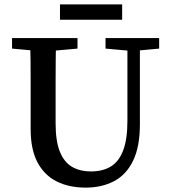

<svg xmlns="http://www.w3.org/2000/svg" viewBox="-20 -841 778 877"><path d="M371 16Q296 16 239.5 -12Q183 -40 151.5 -99Q120 -158 120 -251V-360Q120 -411 120 -462Q120 -513 119.5 -564.5Q119 -616 117 -667H236Q235 -617 234.5 -566Q234 -515 234 -463.5Q234 -412 234 -360V-278Q234 -196 253.5 -148Q273 -100 309 -79Q345 -58 396 -58Q450 -58 487 -81Q524 -104 543 -155Q562 -206 562 -289V-667H619V-273Q619 -171 588 -107Q557 -43 501 -13.5Q445 16 371 16ZM35 -619V-667H334V-619L200 -607H167ZM462 -619V-667H707V-619L598 -609H574ZM254 -751V-821H538V-751Z"/></svg>

Font: Source Serif 4 18pt Medium
Style: Regular
Weight: 500
Designer: Frank Grießhammer
Foundry: Adobe Systems Incorporated
Version: Version 4.004;hotconv 1.0.116;makeotfexe 2.5.65601